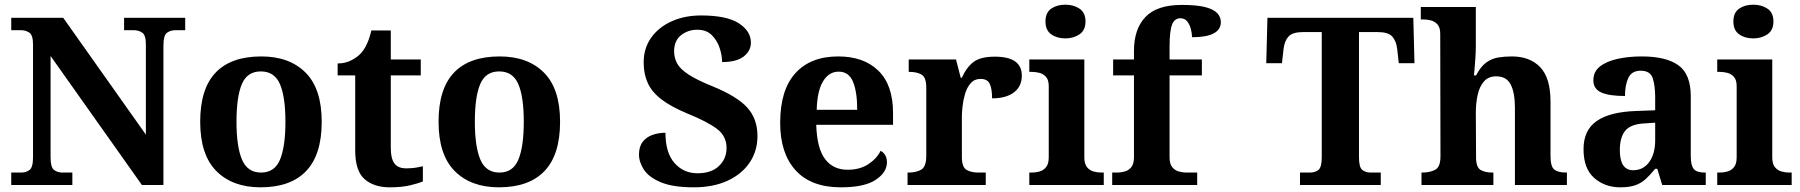

<svg xmlns="http://www.w3.org/2000/svg" viewBox="-20 -790 7689 820"><path d="M28 0V-53H70Q91 -53 106 -64Q121 -75 121 -118V-600Q121 -640 105.5 -650.5Q90 -661 70 -661H28V-714H250L603 -215V-600Q603 -640 587.5 -650.5Q572 -661 552 -661H510V-714H771V-661H729Q708 -661 693 -650Q678 -639 678 -596V0H586L196 -551V-118Q196 -75 211 -64Q226 -53 247 -53H289V0Z M1093 10Q973 10 904 -59.5Q835 -129 835 -270Q835 -411 901 -480Q967 -549 1096 -549Q1216 -549 1285 -480Q1354 -411 1354 -270Q1354 -129 1287.5 -59.5Q1221 10 1093 10ZM1095 -53Q1153 -53 1176 -108.5Q1199 -164 1199 -270Q1199 -377 1175.5 -431Q1152 -485 1094 -485Q1036 -485 1013 -431Q990 -377 990 -270Q990 -164 1013.5 -108.5Q1037 -53 1095 -53Z M1644 10Q1577 10 1537 -25Q1497 -60 1497 -148V-468H1422V-519Q1454 -519 1479.5 -532Q1505 -545 1520 -561Q1551 -594 1566 -660H1649V-536H1777V-468H1649V-158Q1649 -113 1664.5 -92Q1680 -71 1715 -71Q1735 -71 1752.5 -73.5Q1770 -76 1786 -80V-15Q1770 -8 1733.5 1Q1697 10 1644 10Z M2111 10Q1991 10 1922 -59.5Q1853 -129 1853 -270Q1853 -411 1919 -480Q1985 -549 2114 -549Q2234 -549 2303 -480Q2372 -411 2372 -270Q2372 -129 2305.5 -59.5Q2239 10 2111 10ZM2113 -53Q2171 -53 2194 -108.5Q2217 -164 2217 -270Q2217 -377 2193.5 -431Q2170 -485 2112 -485Q2054 -485 2031 -431Q2008 -377 2008 -270Q2008 -164 2031.5 -108.5Q2055 -53 2113 -53Z M2943 10Q2854 10 2802.5 -11.5Q2751 -33 2730 -65.5Q2709 -98 2709 -130Q2709 -164 2725 -184.5Q2741 -205 2767 -214Q2793 -223 2822 -223Q2822 -138 2860.5 -94Q2899 -50 2959 -50Q3018 -50 3050.5 -81Q3083 -112 3083 -158Q3083 -209 3041.5 -240Q3000 -271 2916 -305Q2846 -334 2805 -365.5Q2764 -397 2746.5 -435.5Q2729 -474 2729 -523Q2729 -584 2761 -629Q2793 -674 2848.5 -699Q2904 -724 2974 -724Q3084 -724 3135.5 -690.5Q3187 -657 3187 -608Q3187 -573 3156.5 -549Q3126 -525 3064 -525Q3064 -553 3053.5 -585Q3043 -617 3020 -640Q2997 -663 2958 -663Q2918 -663 2888.5 -639.5Q2859 -616 2859 -571Q2859 -543 2872 -519Q2885 -495 2921 -471.5Q2957 -448 3024 -421Q3127 -379 3171 -331Q3215 -283 3215 -209Q3215 -145 3181.5 -95.5Q3148 -46 3087 -18Q3026 10 2943 10Z M3571 10Q3444 10 3378 -62.5Q3312 -135 3312 -265Q3312 -406 3377 -477.5Q3442 -549 3560 -549Q3669 -549 3731.5 -488Q3794 -427 3794 -308V-257H3466Q3469 -157 3503.5 -111Q3538 -65 3600 -65Q3652 -65 3688 -88.5Q3724 -112 3741 -146Q3768 -131 3768 -97Q3768 -54 3720 -22Q3672 10 3571 10ZM3641 -321Q3641 -398 3623 -441Q3605 -484 3562 -484Q3520 -484 3495 -442.5Q3470 -401 3468 -321Z M3856 0V-53H3859Q3893 -53 3914.5 -65.5Q3936 -78 3936 -125V-415Q3936 -459 3916.5 -471Q3897 -483 3864 -483H3861V-536H4063L4083 -458H4088Q4108 -503 4138 -525.5Q4168 -548 4229 -548Q4344 -548 4344 -467Q4344 -421 4310.5 -395.5Q4277 -370 4217 -370Q4217 -411 4207 -432Q4197 -453 4168 -453Q4142 -453 4126 -435Q4110 -417 4102 -390.5Q4094 -364 4091 -337Q4088 -310 4088 -293V-120Q4088 -76 4108 -64.5Q4128 -53 4158 -53H4190V0Z M4530 -626Q4494 -626 4469.5 -643.5Q4445 -661 4445 -698Q4445 -736 4469.5 -753Q4494 -770 4530 -770Q4565 -770 4590.5 -753Q4616 -736 4616 -698Q4616 -661 4590.5 -643.5Q4565 -626 4530 -626ZM4376 0V-53H4388Q4403 -53 4419.5 -57.5Q4436 -62 4447.5 -76Q4459 -90 4459 -118V-422Q4459 -449 4447 -462Q4435 -475 4418.5 -479Q4402 -483 4388 -483H4376V-536H4611V-118Q4611 -90 4622.5 -76Q4634 -62 4651 -57.5Q4668 -53 4682 -53H4694V0Z M4730 0V-53H4752Q4767 -53 4783.5 -57.5Q4800 -62 4811.5 -76Q4823 -90 4823 -118V-468H4734V-536H4823V-573Q4823 -666 4872 -717.5Q4921 -769 5027 -769Q5092 -769 5128 -759.5Q5164 -750 5179 -733.5Q5194 -717 5194 -696Q5194 -631 5071 -631Q5071 -647 5066 -666Q5061 -685 5050.5 -698.5Q5040 -712 5021 -712Q4996 -712 4985.5 -684.5Q4975 -657 4975 -591V-536H5113V-468H4975V-118Q4975 -90 4986.5 -76Q4998 -62 5015 -57.5Q5032 -53 5046 -53H5093V0Z M5532 0V-53H5574Q5596 -53 5610.5 -64Q5625 -75 5625 -118V-653H5545Q5500 -653 5483 -634Q5466 -615 5462 -582L5455 -520H5388L5393 -714H6016L6021 -520H5954L5947 -582Q5943 -615 5926 -634Q5909 -653 5864 -653H5784V-118Q5784 -75 5798.5 -64Q5813 -53 5835 -53H5877V0Z M6051 0V-53H6053Q6087 -53 6109.5 -65Q6132 -77 6132 -122L6131 -646Q6131 -673 6119 -686Q6107 -699 6090.5 -703Q6074 -707 6060 -707H6048V-760H6283V-595Q6283 -569 6281 -539.5Q6279 -510 6277 -489Q6275 -468 6275 -468H6284Q6304 -506 6327.5 -523Q6351 -540 6378.5 -544.5Q6406 -549 6437 -549Q6514 -549 6558 -503Q6602 -457 6602 -356V-124Q6602 -78 6618.5 -65.5Q6635 -53 6669 -53H6672V0H6450V-329Q6450 -394 6432 -429Q6414 -464 6370 -464Q6337 -464 6318 -442.5Q6299 -421 6291 -385.5Q6283 -350 6283 -309L6284 -118Q6284 -76 6303 -64.5Q6322 -53 6355 -53H6358V0Z M6900 10Q6834 10 6788.5 -30Q6743 -70 6743 -153Q6743 -234 6799 -273Q6855 -312 6967 -316L7049 -319V-374Q7049 -424 7038.5 -456Q7028 -488 6987 -488Q6949 -488 6934.5 -457.5Q6920 -427 6920 -380Q6853 -380 6819 -395Q6785 -410 6785 -447Q6785 -484 6813 -506Q6841 -528 6888 -538.5Q6935 -549 6991 -549Q7096 -549 7148.5 -511Q7201 -473 7201 -379V-124Q7201 -83 7214 -68Q7227 -53 7261 -53H7265V0H7079L7058 -69H7049Q7027 -42 7007.5 -24.5Q6988 -7 6963 1.5Q6938 10 6900 10ZM6955 -63Q6998 -63 7023.5 -98Q7049 -133 7049 -191V-266L7004 -263Q6944 -260 6921 -231.5Q6898 -203 6898 -149Q6898 -63 6955 -63Z M7468 -626Q7432 -626 7407.5 -643.5Q7383 -661 7383 -698Q7383 -736 7407.5 -753Q7432 -770 7468 -770Q7503 -770 7528.5 -753Q7554 -736 7554 -698Q7554 -661 7528.5 -643.5Q7503 -626 7468 -626ZM7314 0V-53H7326Q7341 -53 7357.5 -57.5Q7374 -62 7385.5 -76Q7397 -90 7397 -118V-422Q7397 -449 7385 -462Q7373 -475 7356.5 -479Q7340 -483 7326 -483H7314V-536H7549V-118Q7549 -90 7560.5 -76Q7572 -62 7589 -57.5Q7606 -53 7620 -53H7632V0Z"/></svg>

Font: Noto Serif Thai
Style: Bold
Weight: 700
Designer: Monotype Design Team
Foundry: Monotype Imaging Inc.
Version: Version 2.002; ttfautohint (v1.8.4.7-5d5b)